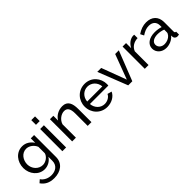

<svg xmlns="http://www.w3.org/2000/svg" viewBox="144 -1848 3189 3189"><g transform="rotate(-45 1738.5 -253.5)"><path d="M38 -260C38 -121 137 6 279 6C353 6 426 -34 465 -98V-6C465 103 383 155 287 155C212 155 142 124 101 63L50 108C99 179 169 223 287 223C435 223 553 142 553 -6V-522H475V-418C431 -483 367 -531 280 -531C137 -531 38 -407 38 -260ZM465 -183C451 -124 380 -66 306 -66C206 -66 127 -154 127 -258C127 -355 192 -455 298 -455C367 -455 437 -404 465 -333Z M695 -620H783V-730H695ZM695 0H783V-522H695Z M1378 0V-312C1378 -438 1343 -531 1222 -531C1130 -531 1046 -483 1005 -410V-522H925V0H1013V-315C1037 -394 1115 -452 1187 -452C1256 -452 1290 -403 1290 -292V0Z M1746 10C1851 10 1940 -45 1974 -122L1898 -143C1876 -91 1813 -56 1749 -56C1658 -56 1581 -128 1573 -231H2006C2007 -237 2008 -251 2008 -265C2008 -405 1905 -531 1747 -531C1590 -531 1480 -408 1480 -261C1480 -114 1589 10 1746 10ZM1570 -292C1577 -393 1654 -465 1747 -465C1840 -465 1917 -394 1926 -292Z M2242 0H2338L2543 -522H2457L2293 -84L2129 -522H2037Z M2907 -445V-525C2900 -526 2891 -526 2878 -526C2812 -521 2749 -473 2713 -401V-522H2631V0H2719V-322C2747 -398 2819 -443 2907 -445Z M2953 -151C2953 -61 3028 10 3133 10C3205 10 3285 -23 3331 -82L3333 -49C3335 -24 3355 4 3397 4C3405 4 3417 3 3435 0V-68C3415 -69 3407 -78 3407 -100V-321C3407 -453 3324 -531 3191 -531C3118 -531 3051 -507 2983 -461L3015 -399C3073 -438 3124 -459 3181 -459C3269 -459 3319 -410 3319 -330V-292C3279 -306 3223 -314 3176 -314C3044 -314 2953 -250 2953 -151ZM3293 -114C3263 -80 3210 -56 3156 -56C3077 -56 3037 -108 3037 -158C3037 -219 3097 -257 3187 -257C3231 -257 3278 -248 3319 -232V-167C3319 -154 3309 -132 3293 -114Z"/></g></svg>

Font: FIGSv2-sans-serif Medium
Style: Regular
Weight: 500
Designer: Matt McInerney, Pablo Impallari, Rodrigo Fuenzalida,Mirko Velimirovic
Foundry: Matt McInerney, Pablo Impallari, Rodrigo Fuenzalida
Version: Version 4.021;hotconv 1.0.109;makeotfexe 2.5.65596